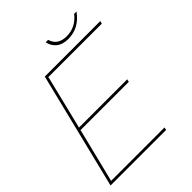

<svg xmlns="http://www.w3.org/2000/svg" viewBox="-262 -1112 1259 1259"><g transform="rotate(-45 367.5 -482.5)"><path d="M539.1 -19 535.2 0H20L220.2 -810.1H734.9L730 -791H231.9L233.9 -788.1L143.1 -418L140.1 -415H589.8L585 -396H134.8L137.2 -393.1L44.9 -22L42 -19ZM647 -964.8H668.9Q604.5 -875 503.9 -875Q452.6 -875 422.6 -898.9Q392.6 -922.9 382.8 -964.8H405.8Q426.3 -895 508.8 -895Q592.8 -895 647 -964.8Z"/></g></svg>

Font: Sinkin Sans 100 Thin Italic
Style: Regular
Weight: 100
Italic angle: -112°
Designer: Keith Bates
Foundry: K-Type
Version: Sinkin Sans (version 1.0)  by Keith Bates   •   © 2014   www